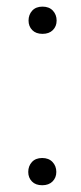

<svg xmlns="http://www.w3.org/2000/svg" viewBox="-20 -547 241 571"><path d="M64 -35.6Q64 -53.2 75 -65.2Q85.9 -77.1 105.5 -77.1Q125 -77.1 136.2 -65.2Q147.5 -53.2 147.5 -35.6Q147.5 -18.6 136.2 -7.3Q125 3.9 105.5 3.9Q85.9 3.9 75 -7.3Q64 -18.6 64 -35.6ZM64.9 -485.8Q64.9 -503.4 75.9 -515.4Q86.9 -527.3 106.4 -527.3Q126 -527.3 137.2 -515.4Q148.4 -503.4 148.4 -485.8Q148.4 -468.8 137.2 -457.5Q126 -446.3 106.4 -446.3Q86.9 -446.3 75.9 -457.5Q64.9 -468.8 64.9 -485.8Z"/></svg>

Font: MAUL Condensed Light
Style: Light
Weight: 300
Designer: MAUL
Version: Version 2.137; 2017; ttfautohint (v1.8.3)